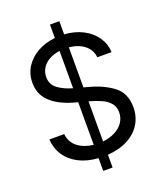

<svg xmlns="http://www.w3.org/2000/svg" viewBox="-159 -899 924 1091"><g transform="rotate(-20 303.5 -353.5)"><path d="M274.4 11.7Q207.5 7.3 157.7 -18.3Q107.9 -43.9 79.6 -86.4Q51.3 -128.9 47.9 -183.6H137.7Q142.6 -133.3 180.2 -104.2Q217.8 -75.2 274.4 -68.8V-326.7L247.1 -334Q160.2 -359.4 113.8 -404.3Q67.4 -449.2 67.4 -518.6Q67.4 -571.8 94.2 -614Q121.1 -656.2 168 -682.4Q214.8 -708.5 274.4 -714.8V-795.9H331.1V-716.3Q393.1 -712.4 442.1 -687.3Q491.2 -662.1 519.5 -620.8Q547.9 -579.6 549.8 -529.3H463.9Q459 -575.7 423.1 -604Q387.2 -632.3 331.1 -637.7V-395.5L359.4 -387.7Q441.4 -366.7 500.5 -323Q559.6 -279.3 559.6 -192.4Q559.6 -137.7 532.7 -93Q505.9 -48.3 454.1 -20.8Q402.3 6.8 331.1 11.7V88.9H274.4ZM274.4 -411.1V-636.7Q237.3 -631.8 209.7 -616Q182.1 -600.1 167.2 -575.9Q152.3 -551.8 152.3 -522.5Q152.3 -477.1 187.5 -451.2Q222.7 -425.3 274.4 -411.1ZM473.6 -194.3Q473.6 -226.6 455.3 -248.5Q437 -270.5 407.5 -284.2Q377.9 -297.9 334 -310.5L331.1 -311.5V-68.8Q372.6 -73.2 405 -89.8Q437.5 -106.4 455.6 -133.3Q473.6 -160.2 473.6 -194.3Z"/></g></svg>

Font: Pretendard JP
Style: Regular
Weight: 400
Designer: Base glyphs from Inter by Rasmus Andersson; Hangeul glyphs from Noto Sans CJK(Source Han Sans) by Jang Soo-young and Kan
Foundry: Kil Hyung-jin
Version: Version 1.309